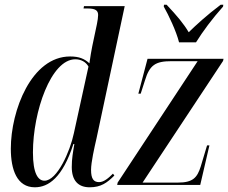

<svg xmlns="http://www.w3.org/2000/svg" viewBox="-20 -786 970 816"><path d="M741 -606H813C843 -654 880 -704 928 -758L929 -766H918C857 -720 814 -680 782 -649C760 -686 733 -718 688 -766H677L676 -758C696 -723 729 -654 741 -606ZM128 10C186 10 246 -31 292 -174H296C290 -138 285 -112 285 -76C285 -19 312 10 361 10C409 10 435 -9 466 -40L460 -48C442 -30 422 -12 401 -12C378 -12 367 -26 367 -64C367 -96 381 -158 390 -197L510 -760H337L335 -750H353C389 -750 397 -739 397 -722C397 -713 395 -699 392 -684L372 -589C369 -574 363 -541 360 -517C339 -536 317 -546 278 -546C114 -546 26 -317 26 -154C26 -65 52 10 128 10ZM478 0H831L870 -168H860L833 -78C818 -31 800 -10 736 -10H586L928 -527L930 -536H607L568 -388H578L596 -444C616 -510 641 -526 709 -526H820L480 -10ZM169 -18C142 -18 120 -48 120 -138C120 -312 197 -534 300 -534C324 -534 345 -523 356 -503L294 -220C278 -143 223 -18 169 -18Z"/></svg>

Font: Noto Serif Display ExtraCondensed Medium
Style: Italic
Weight: 500
Width: 2
Italic angle: -12°
Designer: Monotype Design Team
Foundry: Monotype Imaging Inc.
Version: Version 2.009